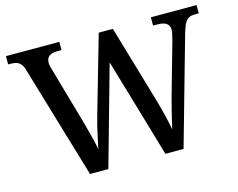

<svg xmlns="http://www.w3.org/2000/svg" viewBox="-99 -863 1251 1011"><g transform="rotate(-15 526.5 -357.0)"><path d="M91 -616Q85 -637 75.5 -648.5Q66 -660 53 -664.5Q40 -669 20 -669H7V-714H298V-669H275Q245 -669 230 -657.5Q215 -646 215 -621Q215 -613 217.5 -602Q220 -591 224 -579L310 -277Q318 -249 325.5 -220.5Q333 -192 339.5 -165.5Q346 -139 350 -115Q358 -153 367.5 -196.5Q377 -240 390 -286L511 -707H588L711 -288Q725 -240 736 -194.5Q747 -149 753 -115Q758 -138 764.5 -164.5Q771 -191 778 -220Q785 -249 794 -281L874 -564Q877 -577 881.5 -594.5Q886 -612 886 -620Q886 -646 869.5 -657.5Q853 -669 820 -669H797V-714H1046V-669H1027Q1008 -669 994.5 -663.5Q981 -658 971 -641Q961 -624 951 -591L784 0H685L526 -541L374 0H274Z"/></g></svg>

Font: Noto Serif Khmer Medium
Style: Regular
Weight: 500
Version: Version 2.003